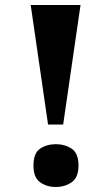

<svg xmlns="http://www.w3.org/2000/svg" viewBox="-20 -734 442 763"><path d="M171 -239 102 -714H300L231 -239ZM202 9Q165 9 139 -10Q113 -29 113 -76Q113 -125 139 -143Q165 -161 202 -161Q238 -161 265 -143Q292 -125 292 -76Q292 -29 265 -10Q238 9 202 9Z"/></svg>

Font: Noto Serif Khmer ExtraBold
Style: Regular
Weight: 800
Version: Version 2.003